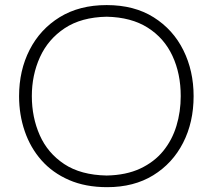

<svg xmlns="http://www.w3.org/2000/svg" viewBox="-20 -746 858 775"><path d="M412.5 9.5Q325 9.5 258.5 -19.5Q192 -48.5 147.2 -99.2Q102.5 -150 79.8 -216.5Q57 -283 57 -357.5Q57 -461.5 99.5 -544.8Q142 -628 221.2 -676.8Q300.5 -725.5 410.5 -725.5Q522 -725.5 600.5 -676Q679 -626.5 720.2 -543.2Q761.5 -460 761.5 -358Q761.5 -252.5 719 -169.5Q676.5 -86.5 598.5 -38.5Q520.5 9.5 412.5 9.5ZM410.5 -37.5Q489 -39 545.8 -65.5Q602.5 -92 638.8 -136.5Q675 -181 692.2 -238Q709.5 -295 709.5 -358Q709.5 -448.5 676.2 -520.2Q643 -592 576.5 -634.2Q510 -676.5 410.5 -678.5Q308 -676.5 241 -632Q174 -587.5 141.2 -515.2Q108.5 -443 108.5 -358Q108.5 -272.5 140.5 -200.2Q172.5 -128 239.2 -83.8Q306 -39.5 410.5 -37.5Z"/></svg>

Font: Commissioner Loud ExtraLight
Style: Regular
Weight: 200
Designer: Kostas Bartsokas
Foundry: Kostas Bartsokas
Version: Version 1.000; ttfautohint (v1.8.3)